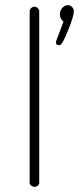

<svg xmlns="http://www.w3.org/2000/svg" viewBox="-20 -712 306 744"><path d="M209 -537Q197 -537 197 -547Q197 -551 199 -557L226 -628Q212 -640 212 -656Q212 -671 221.5 -681.5Q231 -692 243 -692Q252 -692 259 -685Q266 -678 266 -669Q266 -648 244 -595Q223 -543 214 -538Q211 -537 209 -537ZM95 -4V-668Q95 -675 100.5 -680.5Q106 -686 114 -686Q121 -686 126.5 -680.5Q132 -675 132 -668V-4Q132 3 126.5 7.5Q121 12 114 12Q107 12 101 7.5Q95 3 95 -4Z"/></svg>

Font: Comic Neue Light
Style: Regular
Weight: 300
Designer: Craig Rozynski
Foundry: Craig Rozynski
Version: Version 2.003